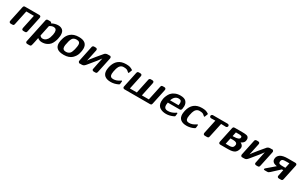

<svg xmlns="http://www.w3.org/2000/svg" viewBox="259 -2151 6257 4022"><g transform="rotate(30 3387.5 -140.0)"><path d="M75.2 -36.1Q75.2 -43.9 79.1 -60.1L153.8 -412.1Q159.7 -438 168.2 -448Q176.8 -458 200.2 -458H537.1Q581.1 -458 581.1 -421.9Q581.1 -409.7 578.1 -399.9L502.9 -44.9Q498 -20 489 -10Q480 0 455.1 0H423.8Q380.9 0 380.9 -36.1Q380.9 -47.4 383.8 -59.1L453.1 -384.8H270L198.2 -45.9Q195.3 -31.7 193.6 -26.9Q191.9 -22 187 -13.9Q182.1 -5.9 173.1 -2.9Q164.1 0 149.9 0H116.2Q95.2 0 85.2 -11Q75.2 -22 75.2 -36.1Z M587.4 158.2Q587.4 157.2 590.3 142.1L709.5 -420.9Q716.3 -458 753.4 -458H793.5Q795.4 -458 804.9 -457.5Q814.5 -457 820.1 -455.6Q825.7 -454.1 833 -447.5Q840.3 -440.9 843.8 -428.2Q921.9 -469.2 998.5 -469.2Q1060.5 -469.2 1102.1 -435.1Q1143.6 -400.9 1143.6 -318.8L1142.6 -293Q1137.7 -253.9 1131.6 -222.9Q1125.5 -191.9 1106.4 -145Q1087.4 -98.1 1060.5 -67.1Q1033.7 -36.1 984.6 -12.5Q935.5 11.2 871.6 11.2Q809.6 11.2 764.6 -27.8Q755.9 14.2 743.7 75.2Q726.6 159.2 717.5 177Q708.5 194.8 679.7 194.8H630.4Q605.5 194.8 596.4 183.1Q587.4 171.4 587.4 158.2ZM779.8 -98.1Q805.7 -62 845.7 -62Q892.6 -62 927 -92Q961.4 -122.1 977.1 -166Q992.7 -210 999 -243.9Q1005.4 -277.8 1005.4 -303.2Q1005.4 -391.1 930.7 -391.1Q882.8 -391.1 833.5 -356Z M1189.9 -150.9Q1189.9 -209 1215.6 -284.4Q1241.2 -359.9 1294.9 -408.2Q1368.2 -474.1 1495.1 -474.1Q1697.3 -474.1 1697.3 -306.2Q1697.3 -280.3 1692.6 -251.2Q1688 -222.2 1677.5 -184.1Q1667 -146 1645.5 -113Q1624 -80.1 1593.5 -51.5Q1563 -22.9 1514.6 -5.9Q1466.3 11.2 1406.2 11.2H1395Q1189.9 11.2 1189.9 -150.9ZM1325.2 -146Q1325.2 -66.9 1409.2 -66.9Q1441.4 -66.9 1465.3 -78.4Q1489.3 -89.8 1503.7 -105.5Q1518.1 -121.1 1530 -153.1Q1542 -185.1 1548.1 -210Q1554.2 -234.9 1562 -280.8Q1565.9 -316.9 1565.9 -324.2Q1565.9 -402.3 1480 -401.9Q1406.7 -401.9 1377 -351.8Q1347.2 -301.8 1328.1 -185.1Q1325.2 -151.9 1325.2 -146Z M1746.1 -36.1Q1746.1 -44.9 1750 -59.1L1823.7 -410.2Q1826.7 -427.2 1829.3 -434.6Q1832 -441.9 1842.5 -450Q1853 -458 1872.1 -458H1900.9Q1946.8 -458 1946.8 -421.9Q1946.8 -417 1944.8 -404.8L1892.1 -155.8L1886.7 -129.9Q1901.9 -158.7 2005.9 -285.9Q2109.9 -413.1 2127.9 -431.2Q2157.7 -458 2199.7 -458H2265.1V-454.1Q2283.2 -439.9 2282.7 -421.9Q2282.7 -409.7 2279.8 -399.9L2205.1 -48.8Q2205.1 -47.9 2203.4 -41.5Q2201.7 -35.2 2201.2 -34.2Q2200.7 -33.2 2199.2 -27.6Q2197.8 -22 2196.8 -20.5Q2195.8 -19 2193.8 -15.1Q2191.9 -11.2 2189.5 -9.5Q2187 -7.8 2183.8 -5.4Q2180.7 -2.9 2176.8 -2.4Q2172.9 -2 2168 -1Q2163.1 0 2156.7 0H2124Q2102.1 0 2092 -11Q2082 -22 2082 -34.2Q2082 -45.4 2111.1 -178.7Q2140.1 -312 2142.1 -328.1Q2123 -292 1923.8 -53.2Q1898.9 -23.4 1879.9 -11.7Q1860.8 0 1829.1 0H1765.1V-4.9Q1746.1 -20 1746.1 -36.1Z M2338.9 -155.8Q2338.9 -181.6 2350.6 -244.1Q2405.8 -475.1 2635.7 -475.1Q2691.9 -475.1 2724.4 -466.1Q2756.8 -457 2793.5 -434.1L2798.8 -429.2L2801.8 -423.8V-418.9Q2800.8 -409.2 2773.9 -347.2Q2769 -339.4 2763.7 -338.9Q2757.8 -338.9 2735.8 -359.4Q2713.9 -379.9 2693.8 -387.2Q2668.9 -396 2621.6 -396Q2531.7 -396 2497.6 -285.2Q2491.7 -266.1 2479.5 -208Q2472.7 -174.8 2472.7 -148.9Q2472.7 -66.9 2550.8 -66.9Q2595.7 -66.9 2633.8 -81.5Q2671.9 -96.2 2695.8 -113Q2719.7 -129.9 2724.6 -130.9H2727.5Q2737.3 -127 2737.8 -118.2Q2737.8 -112.3 2731.9 -59.1Q2730 -43.9 2725.3 -39.6Q2720.7 -35.2 2703.6 -26.9Q2620.6 11.2 2535.6 11.2Q2440.4 11.2 2389.6 -30.8Q2338.9 -72.8 2338.9 -155.8Z M2826.7 -36.1Q2826.7 -42 2831.5 -62L2905.3 -410.2Q2912.1 -442.4 2921.4 -449.2Q2931.2 -458 2955.6 -458H2983.4Q3027.3 -458 3027.3 -421.9Q3027.3 -409.7 3024.4 -398.9L2955.6 -73.2H3123.5L3196.3 -417Q3199.2 -435.1 3207.3 -444.6Q3215.3 -454.1 3222.9 -456.1Q3230.5 -458 3243.7 -458H3273.4Q3317.4 -458 3317.4 -421.9Q3317.4 -409.7 3314.5 -397.9L3245.6 -73.2H3413.6L3485.4 -411.1Q3488.3 -425.3 3490 -430.2Q3491.7 -435.1 3496.6 -443.6Q3501.5 -452.1 3510.5 -455.1Q3519.5 -458 3533.7 -458H3567.4Q3588.4 -458 3597.9 -447Q3607.4 -436 3607.4 -421.9Q3607.4 -409.7 3604.5 -397.9L3529.3 -43.9Q3526.4 -31.7 3524.9 -27.3Q3523.4 -22.9 3518.6 -14.4Q3513.7 -5.9 3504.6 -2.9Q3495.6 0 3480.5 0H2873.5Q2852.5 0 2843.3 -5.9Q2826.7 -17.1 2826.7 -36.1Z M3659.2 -168.9Q3659.2 -197.8 3664.8 -231Q3670.4 -264.2 3689.5 -309.6Q3708.5 -355 3738 -389.9Q3767.6 -424.8 3823 -450Q3878.4 -475.1 3950.2 -475.1Q4046.4 -475.1 4087.4 -431.6Q4128.4 -388.2 4128.4 -319.8Q4128.4 -300.8 4121.6 -253.9Q4117.7 -235.8 4109.6 -226.3Q4101.6 -216.8 4094.5 -215.3Q4087.4 -213.9 4075.2 -213.9H3791.5Q3784.7 -167 3784.2 -151.9Q3784.2 -109.9 3805.9 -85.9Q3827.6 -62 3880.4 -62Q3928.2 -62 3969.2 -77.4Q4010.3 -92.8 4035.9 -109.9Q4061.5 -127 4065.4 -127.9Q4078.6 -125 4078.6 -112.8Q4078.6 -107.9 4072.3 -60.1Q4070.3 -43.9 4064.9 -39.6Q4059.6 -35.2 4031.2 -22.9Q3954.1 11.2 3873.5 11.2Q3832.5 11.2 3797.4 2.7Q3762.2 -5.9 3729.7 -24.9Q3697.3 -43.9 3678.2 -80.6Q3659.2 -117.2 3659.2 -168.9ZM3808.6 -278.8H4013.2Q4019 -313 4019.5 -331.1Q4019.5 -365.2 4004.4 -383.5Q3989.3 -401.9 3949.2 -401.9Q3849.6 -401.9 3808.6 -278.8Z M4174.3 -155.8Q4174.3 -181.6 4186 -244.1Q4241.2 -475.1 4471.2 -475.1Q4527.3 -475.1 4559.8 -466.1Q4592.3 -457 4628.9 -434.1L4634.3 -429.2L4637.2 -423.8V-418.9Q4636.2 -409.2 4609.4 -347.2Q4604.5 -339.4 4599.1 -338.9Q4593.3 -338.9 4571.3 -359.4Q4549.3 -379.9 4529.3 -387.2Q4504.4 -396 4457 -396Q4367.2 -396 4333 -285.2Q4327.1 -266.1 4314.9 -208Q4308.1 -174.8 4308.1 -148.9Q4308.1 -66.9 4386.2 -66.9Q4431.2 -66.9 4469.2 -81.5Q4507.3 -96.2 4531.2 -113Q4555.2 -129.9 4560.1 -130.9H4563Q4572.8 -127 4573.2 -118.2Q4573.2 -112.3 4567.4 -59.1Q4565.4 -43.9 4560.8 -39.6Q4556.2 -35.2 4539.1 -26.9Q4456.1 11.2 4371.1 11.2Q4275.9 11.2 4225.1 -30.8Q4174.3 -72.8 4174.3 -155.8Z M4703.1 -418.9Q4703.1 -426.8 4705.1 -433.8Q4707 -440.9 4718 -449.5Q4729 -458 4748 -458H5088.9Q5136.7 -458 5136.7 -421.9Q5136.7 -414.1 5134.3 -406.5Q5131.8 -398.9 5121.3 -390.4Q5110.8 -381.8 5093.8 -381.8Q5090.8 -381.8 5084.5 -382.3Q5078.1 -382.8 5073.7 -382.8H5072.8L4981.9 -384.8L4908.7 -44.9Q4905.8 -33.7 4904.8 -29.8Q4903.8 -25.9 4900.4 -18.6Q4897 -11.2 4892.8 -8.1Q4888.7 -4.9 4880.4 -2.4Q4872.1 0 4860.8 0H4814.9Q4771 0 4771 -37.1Q4771 -42 4772.9 -54.2L4842.8 -383.8Q4808.6 -383.8 4786.1 -383.3Q4763.7 -382.8 4755.9 -382.3Q4748 -381.8 4745.1 -381.8Q4721.2 -381.8 4712.2 -393.8Q4703.1 -405.8 4703.1 -418.9Z M5144.5 -37.1Q5144.5 -37.1 5147.5 -58.1L5223.6 -416Q5229.5 -442.9 5240 -450.4Q5250.5 -458 5275.9 -458H5454.6Q5485.4 -458 5503.4 -457Q5521.5 -456.1 5545.7 -452.1Q5569.8 -448.2 5582.8 -439.7Q5595.7 -431.2 5605.2 -414.6Q5614.7 -397.9 5614.7 -375Q5614.7 -347.2 5607.2 -325.7Q5599.6 -304.2 5583.7 -289.6Q5567.9 -274.9 5558.3 -269Q5548.8 -263.2 5528.8 -252.9Q5555.7 -241.7 5575.7 -219.2Q5595.7 -196.8 5595.7 -164.1Q5595.7 -137.2 5578.6 -96.7Q5561.5 -56.2 5530.8 -34.2Q5481.9 0 5372.6 0H5186.5Q5144.5 -1 5144.5 -37.1ZM5272.5 -73.2H5351.6Q5372.6 -73.2 5385 -74.2Q5397.5 -75.2 5415 -80.6Q5432.6 -85.9 5444.1 -98.4Q5455.6 -110.8 5461.9 -131.8Q5466.8 -147 5466.8 -160.2Q5466.8 -220.2 5367.7 -220.2H5303.7ZM5317.9 -285.2H5337.9Q5486.8 -285.2 5486.8 -349.1Q5486.8 -360.4 5478.5 -373Q5455.6 -386.2 5424.8 -386.2H5338.9Z M5675.8 -36.1Q5675.8 -44.9 5679.7 -59.1L5753.4 -410.2Q5756.3 -427.2 5759 -434.6Q5761.7 -441.9 5772.2 -450Q5782.7 -458 5801.8 -458H5830.6Q5876.5 -458 5876.5 -421.9Q5876.5 -417 5874.5 -404.8L5821.8 -155.8L5816.4 -129.9Q5831.5 -158.7 5935.5 -285.9Q6039.6 -413.1 6057.6 -431.2Q6087.4 -458 6129.4 -458H6194.8V-454.1Q6212.9 -439.9 6212.4 -421.9Q6212.4 -409.7 6209.5 -399.9L6134.8 -48.8Q6134.8 -47.9 6133.1 -41.5Q6131.3 -35.2 6130.9 -34.2Q6130.4 -33.2 6128.9 -27.6Q6127.4 -22 6126.5 -20.5Q6125.5 -19 6123.5 -15.1Q6121.6 -11.2 6119.1 -9.5Q6116.7 -7.8 6113.5 -5.4Q6110.4 -2.9 6106.4 -2.4Q6102.5 -2 6097.7 -1Q6092.8 0 6086.4 0H6053.7Q6031.7 0 6021.7 -11Q6011.7 -22 6011.7 -34.2Q6011.7 -45.4 6040.8 -178.7Q6069.8 -312 6071.8 -328.1Q6052.7 -292 5853.5 -53.2Q5828.6 -23.4 5809.6 -11.7Q5790.5 0 5758.8 0H5694.8V-4.9Q5675.8 -20 5675.8 -36.1Z M6232.4 -17.1Q6232.4 -26.9 6247.6 -41Q6254.4 -46.9 6434.6 -201.2Q6313.5 -218.3 6313.5 -306.2Q6313.5 -377 6376.5 -419.9Q6433.6 -458 6558.6 -458H6730.5Q6775.4 -458 6775.4 -420.9Q6775.4 -414.1 6771.5 -397.9L6696.3 -44.9Q6693.4 -31.7 6691.4 -26.4Q6689.5 -21 6684.3 -13.4Q6679.2 -5.9 6670.9 -2.9Q6662.6 0 6649.4 0H6603.5Q6579.6 0 6570.1 -12Q6560.5 -23.9 6560.5 -37.1Q6560.5 -43 6593.3 -196.8H6561.5Q6549.3 -184.6 6379.4 -28.8Q6360.4 -11.7 6348.4 -5.9Q6336.4 0 6314.5 0H6259.3Q6232.4 0 6232.4 -17.1ZM6442.4 -311Q6442.4 -293.9 6450 -283.4Q6457.5 -272.9 6472.9 -269Q6488.3 -265.1 6503.9 -263.7Q6519.5 -262.2 6544.4 -262.2Q6552.2 -262.2 6556.2 -262.2H6607.4L6633.3 -384.8H6575.2Q6568.4 -384.8 6549.3 -384.3Q6530.3 -383.8 6523.4 -383.8Q6516.6 -383.8 6502 -381.8Q6487.3 -379.9 6481.4 -377.4Q6475.6 -375 6466.1 -369.4Q6456.5 -363.8 6452.4 -356.4Q6448.2 -349.1 6445.3 -337.6Q6442.4 -326.2 6442.4 -311Z"/></g></svg>

Font: CMU Sans Serif
Style: BoldOblique
Weight: 700
Italic angle: -12°
Version: Version 0.7.0